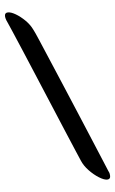

<svg xmlns="http://www.w3.org/2000/svg" viewBox="-85 -783 522 869"><g transform="rotate(-5 175.5 -348.5)"><path d="M255 -48Q253 -53 237 -90Q221 -127 197 -184.5Q173 -242 144.5 -309.5Q116 -377 88 -444Q60 -511 36 -567.5Q12 -624 -3.5 -660Q-19 -696 -21 -700Q-26 -710 -28 -717.5Q-30 -725 -30 -730Q-30 -745 -15 -745Q-1 -745 19.5 -733Q40 -721 60.5 -701Q81 -681 93 -656Q98 -647 114.5 -608.5Q131 -570 155.5 -512Q180 -454 208.5 -387Q237 -320 265 -253Q293 -186 317 -129Q341 -72 356.5 -34.5Q372 3 375 10Q379 17 380 23Q381 29 381 33Q381 48 366 48Q352 48 329.5 34Q307 20 286 -2Q265 -24 255 -48Z"/></g></svg>

Font: Ga Maamli
Style: Regular
Weight: 400
Designer: Afotey Clement Nii Odai, Ama Asantewa Diaka, David Abbey-Thompson
Foundry: Sorkin Type Co.
Version: Version 1.000; ttfautohint (v1.8.4.7-5d5b)